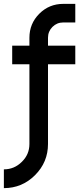

<svg xmlns="http://www.w3.org/2000/svg" viewBox="-20 -749 435 992"><path d="M132 -13V-5Q132 49 93 87Q54 126 0 126V223Q94 223 161 156Q228 89 228 -5V-13ZM307 -729Q234 -729 183 -678Q132 -627 132 -554V-513H43V-417H132V-13H228V-417H369V-513H228V-554Q228 -587 251 -610Q274 -633 307 -633H369V-729Z"/></svg>

Font: Unageo
Style: Medium
Weight: 500
Designer: Richard Sepsi
Foundry: Richard Sepsi
Version: Version 2.000